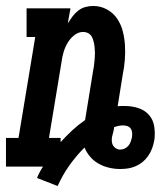

<svg xmlns="http://www.w3.org/2000/svg" viewBox="-39 -558 559 643"><path d="M154 65 85 38Q89 28 94 18.5Q99 9 105 0H-19V-96H23L79 -434H50V-530H197L188 -480Q195 -491 203.5 -502.5Q212 -514 223 -522.5Q234 -531 247 -534.5Q260 -538 273 -538Q298 -538 319 -526.5Q340 -515 353 -496Q366 -477 372 -454Q378 -431 379.5 -406.5Q381 -382 379 -357Q377 -332 372 -308L355 -202Q361 -203 367.5 -203Q374 -203 380 -203Q403 -203 424.5 -196Q446 -189 460 -173Q474 -157 477.5 -134.5Q481 -112 478 -89Q478 -88 477.5 -87.5Q477 -87 477 -85Q475 -73 470 -60Q465 -47 457 -35.5Q449 -24 438.5 -15.5Q428 -7 415.5 -1.5Q403 4 390 6Q377 8 363 8Q344 8 325.5 3.5Q307 -1 291 -10Q275 -19 263 -33Q251 -47 244 -64Q216 -36 193 -3.5Q170 29 154 65ZM164 -82Q183 -103 203 -121.5Q223 -140 246 -156L273 -322Q275 -331 276 -340.5Q277 -350 278 -360Q279 -370 279 -379.5Q279 -389 278 -398.5Q277 -408 275 -417Q273 -426 269 -434Q265 -442 257 -446.5Q249 -451 239 -451Q223 -451 209 -439.5Q195 -428 186.5 -413Q178 -398 173.5 -382Q169 -366 167 -350L125 -96H164ZM363 -57Q371 -57 378.5 -60.5Q386 -64 391 -70Q396 -76 398.5 -83Q401 -90 403 -98Q404 -106 403.5 -113.5Q403 -121 399 -127Q395 -133 388 -135.5Q381 -138 373 -138Q366 -138 358.5 -136.5Q351 -135 343 -132V-130Q342 -122 340 -114.5Q338 -107 336 -99Q335 -92 335.5 -84.5Q336 -77 339.5 -71Q343 -65 349.5 -61Q356 -57 363 -57Z"/></svg>

Font: Iosevka Slab Oblique
Style: Bold
Weight: 700
Italic angle: -9°
Monospace: yes
Designer: Belleve Invis
Foundry: Belleve Invis
Version: Version 11.1.1; ttfautohint (v1.8.3)